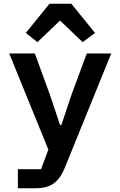

<svg xmlns="http://www.w3.org/2000/svg" viewBox="-20 -800 640 1020"><path d="M441 -516H571L324 92Q303 145 268 172.5Q233 200 169 200H75V99H198L237 -5L29 -516H165L244 -300L299 -136H306L361 -300ZM359 -780 485 -625 419 -576 299 -691 179 -576 117 -625 243 -780Z"/></svg>

Font: IBM Plex Mono SmBld
Style: Regular
Weight: 600
Monospace: yes
Designer: Mike Abbink, Paul van der Laan, Pieter van Rosmalen
Foundry: Bold Monday
Version: Version 2.3